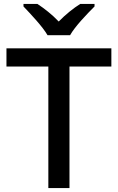

<svg xmlns="http://www.w3.org/2000/svg" viewBox="-20 -961 603 981"><path d="M223 -781H338C363 -826 426 -891 463 -928V-941H390C355 -919 315 -887 280 -851C246 -887 206 -918 171 -941H100V-928C136 -890 197 -826 223 -781ZM335 0V-621H549V-714H13V-621H227V0Z"/></svg>

Font: Noto Sans Arabic UI Md
Style: Regular
Weight: 500
Designer: Monotype Design Team, Nadine Chahine and Nizar Qandah
Foundry: Monotype Imaging Inc.
Version: Version 2.010